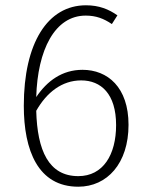

<svg xmlns="http://www.w3.org/2000/svg" viewBox="-20 -695 560 726"><path d="M292 -431C215 -431 158 -389 117 -328C122 -506 187 -636 304 -636C343 -636 372 -625 403 -604L424 -637C391 -660 355 -675 305 -675C160 -675 70 -532 70 -295C70 -126 124 11 276 11C385 11 466 -77 466 -223C466 -365 387 -431 292 -431ZM276 -29C164 -29 121 -126 117 -276C156 -345 214 -391 287 -391C362 -391 419 -340 419 -222C419 -110 370 -29 276 -29Z"/></svg>

Font: Fira Sans ExtraLight
Style: Regular
Weight: 200
Designer: bBox Type GmbH & Carrois Corporate GbR & Edenspiekermann AG
Foundry: bBox Type GmbH & Carrois Corporate GbR & Edenspiekermann AG
Version: Version 4.300;PS 004.300;hotconv 1.0.88;makeotf.lib2.5.64775